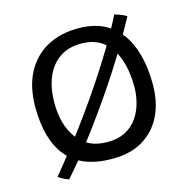

<svg xmlns="http://www.w3.org/2000/svg" viewBox="-93 -643 780 786"><g transform="rotate(-15 297.5 -250.0)"><path d="M508.5 -531.5Q470.5 -460 428 -390.5Q385.5 -321 341.2 -256.2Q297 -191.5 254.5 -133.8Q212 -76 174 -29Q136 18 105.5 52Q96.5 49 82.8 42.2Q69 35.5 62 30Q98.5 -14.5 140.8 -68.2Q183 -122 226.5 -182Q270 -242 312 -305.2Q354 -368.5 391.5 -431Q429 -493.5 458.5 -552.5Q472.5 -548.5 486.8 -542.8Q501 -537 508.5 -531.5ZM300.5 16.5Q170 16.5 109 -57Q48 -130.5 48 -268.5Q48 -354.5 79.5 -414Q111 -473.5 167.8 -504.8Q224.5 -536 300 -536Q382 -536 434.2 -498.2Q486.5 -460.5 511.8 -392.8Q537 -325 537 -235.5Q537 -159 508.8 -102.2Q480.5 -45.5 427.8 -14.5Q375 16.5 300.5 16.5ZM297 -55Q342 -55 373.5 -71.5Q405 -88 424.2 -115.8Q443.5 -143.5 452.5 -177.5Q461.5 -211.5 461.5 -246Q461.5 -311.5 443.8 -362.8Q426 -414 389.8 -443.2Q353.5 -472.5 296 -472.5Q241 -472.5 203.5 -446.2Q166 -420 147 -373.5Q128 -327 128 -265.5Q128 -172 171.2 -113.5Q214.5 -55 297 -55Z"/></g></svg>

Font: Grandstander Thin Light
Style: Regular
Weight: 300
Version: Version 1.200